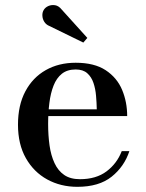

<svg xmlns="http://www.w3.org/2000/svg" viewBox="-20 -712 566 742"><path d="M279 10Q214.5 10 162.5 -18.5Q110.5 -47 80 -100.8Q49.5 -154.5 49.5 -230Q49.5 -305.5 78 -359Q106.5 -412.5 156.8 -441Q207 -469.5 272.5 -469.5Q344.5 -469.5 388.2 -440.8Q432 -412 451.8 -365Q471.5 -318 471.5 -263.5H117V-289.5H354Q353.5 -314.5 351.2 -341.5Q349 -368.5 341.2 -391.5Q333.5 -414.5 317.2 -429Q301 -443.5 272.5 -443.5Q240 -443.5 219.2 -427Q198.5 -410.5 187 -381.2Q175.5 -352 170.8 -314Q166 -276 166 -233Q166 -188.5 171.5 -149.8Q177 -111 190.8 -81.5Q204.5 -52 228.2 -35.8Q252 -19.5 289 -19.5Q351.5 -19.5 391.8 -49.8Q432 -80 450.5 -128H480Q460.5 -68.5 411.5 -29.2Q362.5 10 279 10ZM302 -547.5 171 -611.5Q158.5 -616.5 151.5 -627.2Q144.5 -638 143.8 -650.8Q143 -663.5 149 -673.5Q155 -683.5 167 -688.8Q179 -694 193 -691.8Q207 -689.5 218.5 -675L317.5 -565.5Z"/></svg>

Font: Bodoni Moda 9pt Medium
Style: Regular
Weight: 500
Designer: Owen Earl
Foundry: indestructible type
Version: Version 2.005